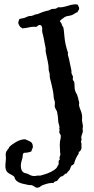

<svg xmlns="http://www.w3.org/2000/svg" viewBox="-20 -754 436 886"><path d="M190.4 -517.6Q190.4 -521.5 190.9 -524.4Q191.4 -527.3 189.9 -535.6Q188.5 -543.9 185.5 -557.6Q182.6 -571.3 181.2 -580.1Q179.7 -588.9 178.2 -593.3Q176.8 -597.7 175.3 -604.5Q173.8 -611.3 174.8 -620.1Q175.8 -628.9 169.9 -636.7Q162.1 -640.6 157.7 -637.2Q153.3 -633.8 147.5 -629.9Q130.9 -631.8 114.7 -627.9Q98.6 -624 82 -623Q81.1 -626 78.1 -627Q75.2 -627.9 72.3 -630.9Q68.4 -638.7 67.4 -639.6Q66.4 -640.6 64.9 -645Q63.5 -649.4 65.4 -654.3Q67.4 -659.2 68.4 -665Q76.2 -668.9 83.5 -669.4Q90.8 -669.9 102.1 -675.3Q113.3 -680.7 117.2 -680.2Q121.1 -679.7 125.5 -680.7Q129.9 -681.6 133.3 -683.1Q136.7 -684.6 141.1 -686.5Q145.5 -688.5 147.5 -688Q149.4 -687.5 155.8 -689.9Q162.1 -692.4 171.4 -696.3Q180.7 -700.2 190.9 -702.6Q201.2 -705.1 205.1 -706.1Q218.8 -713.9 224.6 -712.9Q239.3 -711.9 248 -720.7Q263.7 -717.8 293.9 -727.5Q324.2 -737.3 338.9 -732.4Q340.8 -726.6 343.3 -722.7Q345.7 -718.8 345.2 -713.4Q344.7 -708 341.3 -705.6Q337.9 -703.1 338.9 -698.2Q333 -697.3 326.2 -692.4Q319.3 -687.5 312 -684.6Q304.7 -681.6 295.9 -680.7Q287.1 -679.7 279.3 -675.8Q269.5 -668 264.6 -665Q259.8 -662.1 256.8 -657.2Q256.8 -653.3 259.8 -651.4Q262.7 -649.4 265.1 -641.1Q267.6 -632.8 269 -632.3Q270.5 -631.8 272.5 -626.5Q274.4 -621.1 277.3 -585.4Q280.3 -549.8 293.9 -509.8Q292 -502.9 293.9 -498Q295.9 -493.2 298.3 -482.9Q300.8 -472.7 303.2 -459Q305.7 -445.3 308.1 -436Q310.5 -426.8 309.6 -421.4Q308.6 -416 316.4 -401.4Q317.4 -397.5 316.4 -394.5Q313.5 -385.7 322.3 -377Q324.2 -366.2 324.2 -354.5Q324.2 -342.8 326.7 -335.4Q329.1 -328.1 331.1 -324.7Q333 -321.3 335 -318.4Q336.9 -315.4 336.9 -312.5L340.8 -300.8Q340.8 -296.9 343.8 -287.6Q346.7 -278.3 345.2 -275.9Q343.8 -273.4 345.2 -265.6Q346.7 -257.8 351.1 -247.6Q355.5 -237.3 357.4 -228Q359.4 -218.8 358.9 -211.9Q358.4 -205.1 358.4 -198.2L362.3 -174.8Q363.3 -171.9 362.3 -168.5Q361.3 -165 361.3 -161.1L362.3 -147.5Q361.3 -140.6 358.9 -135.3Q356.4 -129.9 355.5 -125Q354.5 -120.1 355.5 -116.2Q356.4 -112.3 356.4 -108.4Q352.5 -102.5 354.5 -97.2Q356.4 -91.8 356 -82Q355.5 -72.3 356.4 -70.3Q354.5 -65.4 352.1 -60.1Q349.6 -54.7 342.8 -52.7Q344.7 -47.9 342.8 -44.9Q327.1 -21.5 321.3 2.9Q317.4 4.9 314.9 7.3Q312.5 9.8 308.6 11.7Q305.7 17.6 304.2 22.9Q302.7 28.3 299.8 31.7Q296.9 35.2 294.4 37.1Q292 39.1 289.6 43.5Q287.1 47.9 285.2 46.9Q283.2 45.9 277.8 50.8Q272.5 55.7 270 58.1Q267.6 60.5 260.7 60.5Q249 72.3 243.2 81.1Q229.5 83 226.6 90.8Q213.9 88.9 193.4 94.7Q172.9 100.6 168 105.5Q163.1 110.4 155.3 111.8Q147.5 113.3 140.1 107.9Q132.8 102.5 127.9 101.1Q123 99.6 119.6 100.1Q116.2 100.6 111.3 99.6L93.8 95.7Q50.8 87.9 46.9 63.5Q43.9 57.6 27.8 49.8Q11.7 42 7.8 30.8Q3.9 19.5 4.9 7.3Q5.9 -4.9 6.8 -15.1Q7.8 -25.4 6.8 -32.7Q5.9 -40 6.8 -47.4Q7.8 -54.7 14.6 -62.5Q21.5 -70.3 22.5 -75.2Q32.2 -85.9 53.7 -98.6Q75.2 -111.3 95.7 -111.3Q110.4 -105.5 119.6 -100.6Q128.9 -95.7 130.9 -84.5Q132.8 -73.2 129.9 -69.3Q127 -65.4 125 -55.7Q110.4 -48.8 90.8 -48.8Q85 -44.9 85 -37.6Q85 -30.3 83 -22.9Q81.1 -15.6 79.1 -9.3Q77.1 -2.9 76.2 6.8Q75.2 39.1 95.7 44.9Q102.5 45.9 109.4 48.8Q128.9 60.5 141.6 58.1Q154.3 55.7 158.7 56.2Q163.1 56.6 166.5 56.2Q169.9 55.7 178.7 52.7Q187.5 49.8 197.3 46.9Q237.3 31.2 244.1 15.6Q246.1 9.8 250 5.9Q251 0 250.5 -7.3Q250 -14.6 255.9 -16.6Q252.9 -26.4 258.8 -41Q256.8 -52.7 256.8 -64Q256.8 -75.2 255.9 -85.9L256.8 -101.6L259.8 -115.2L260.7 -128.9L252.9 -143.6Q255.9 -152.3 254.4 -156.7Q252.9 -161.1 253.9 -163.1Q254.9 -165 254.4 -169.4Q253.9 -173.8 252 -179.2Q250 -184.6 249 -190.9Q248 -197.3 248 -203.6Q248 -210 247.1 -215.8Q246.1 -221.7 245.1 -228Q244.1 -234.4 243.2 -238.3Q242.2 -242.2 239.7 -245.6Q237.3 -249 236.3 -252Q235.4 -254.9 234.4 -256.8Q233.4 -258.8 232.4 -262.7L233.4 -281.2Q233.4 -285.2 231.9 -288.1Q230.5 -291 229 -297.9Q227.5 -304.7 227.1 -314Q226.6 -323.2 223.6 -337.9Q220.7 -352.5 216.8 -369.1Q209 -395.5 209.5 -404.3Q210 -413.1 207.5 -419.9Q205.1 -426.8 204.6 -431.2Q204.1 -435.5 204.1 -445.8Q204.1 -456.1 190.4 -517.6Z"/></svg>

Font: Mountains of Christmas
Style: Bold
Weight: 700
Designer: Crystal Kluge
Foundry: Font Diner, Inc DBA Tart Workshop
Version: Version 1.002